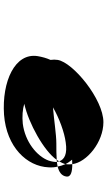

<svg xmlns="http://www.w3.org/2000/svg" viewBox="206 -1124 571 1024"><g transform="rotate(90 492.0 -612.5)"><path d="M280 -528C260 -406 415 -336 592 -348C765 -361 868 -470 873 -586C874 -603 873 -619 869 -634C861 -632 853 -631 844 -630C845 -617 842 -602 837 -586C814 -523 736 -460 640 -448C601 -444 563 -447 534 -456C638 -479 786 -561 833 -629C809 -627 777 -627 746 -627C697 -627 618 -614 553 -609C610 -642 686 -670 740 -677C801 -686 831 -671 841 -642C848 -654 853 -665 856 -675C850 -688 841 -700 832 -711C840 -711 848 -712 856 -712C846 -789 739 -878 632 -878C510 -878 313 -716 300 -634C298 -622 298 -609 300 -596C290 -574 284 -551 280 -528ZM833 -629C837 -629 840 -630 844 -630C844 -634 842 -638 841 -642C838 -638 836 -633 833 -629ZM856 -712C857 -701 858 -690 856 -680V-675C862 -662 866 -648 869 -634C897 -641 918 -654 922 -680C926 -705 896 -712 856 -712Z"/></g></svg>

Font: Ampere
Style: SuExtIta
Weight: 400
Version: Version 1